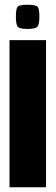

<svg xmlns="http://www.w3.org/2000/svg" viewBox="-20 -789 234 809"><path d="M20 -620H174V0H20ZM96 -667Q59 -667 53 -678.5Q47 -690 47 -718Q47 -749 53 -759Q59 -769 95 -769Q133 -769 139.5 -759Q146 -749 146 -718Q146 -690 139 -678.5Q132 -667 96 -667Z"/></svg>

Font: Smooch Sans Thin Black
Style: Regular
Weight: 900
Version: Version 1.010